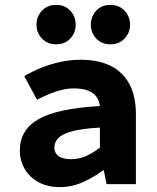

<svg xmlns="http://www.w3.org/2000/svg" viewBox="-20 -752 640 784"><path d="M224 12Q174 12 137.5 -8Q101 -28 81 -62Q61 -96 61 -138Q61 -221 136.5 -265Q212 -309 388 -319Q385 -342 373 -358Q361 -374 338.5 -382.5Q316 -391 282 -391Q258 -391 234 -385.5Q210 -380 184.5 -369.5Q159 -359 131 -345L79 -441Q113 -461 150.5 -476Q188 -491 228.5 -499.5Q269 -508 311 -508Q381 -508 431 -483.5Q481 -459 508 -409.5Q535 -360 535 -284V0H415L404 -56H400Q363 -28 318 -8Q273 12 224 12ZM271 -102Q304 -102 333 -115.5Q362 -129 388 -149V-231Q315 -227 274.5 -216Q234 -205 218 -188Q202 -171 202 -149Q202 -134 210.5 -123Q219 -112 234.5 -107Q250 -102 271 -102ZM209 -571Q174 -571 151.5 -594.5Q129 -618 129 -651Q129 -685 151.5 -708.5Q174 -732 209 -732Q245 -732 267 -708.5Q289 -685 289 -651Q289 -618 267 -594.5Q245 -571 209 -571ZM431 -571Q395 -571 373 -594.5Q351 -618 351 -651Q351 -685 373 -708.5Q395 -732 431 -732Q466 -732 488.5 -708.5Q511 -685 511 -651Q511 -618 488.5 -594.5Q466 -571 431 -571Z"/></svg>

Font: Source Code Pro ExtraLight
Style: Bold
Weight: 700
Monospace: yes
Version: Version 1.018;hotconv 1.0.116;makeotfexe 2.5.65601